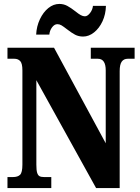

<svg xmlns="http://www.w3.org/2000/svg" viewBox="-20 -957 712 977"><path d="M18 -56H45Q71 -56 82.5 -68Q94 -80 94 -119V-599Q94 -634 83 -646Q72 -658 53 -658H18V-714H255L518 -228V-599Q518 -658 478 -658H442V-714H665V-658H630Q610 -658 599.5 -643.5Q589 -629 589 -595V0H469L165 -549V-119Q165 -91 169 -78Q173 -65 181 -60.5Q189 -56 205 -56H241V0H18ZM321 -808Q303 -822 293 -828Q283 -834 272 -834Q257 -834 245 -818Q233 -802 231 -781H164Q166 -823 183 -859Q200 -895 226 -916Q252 -937 282 -937Q304 -937 322.5 -927Q341 -917 364 -899Q380 -886 391 -880Q402 -874 412 -874Q425 -874 438 -890.5Q451 -907 453 -927H519Q518 -884 501.5 -848.5Q485 -813 458.5 -792Q432 -771 403 -771Q380 -771 362 -780.5Q344 -790 321 -808Z"/></svg>

Font: Noto Serif CondBlack
Style: Regular
Weight: 900
Width: 3
Designer: Monotype Design Team
Foundry: Monotype Imaging Inc.
Version: Version 1.001